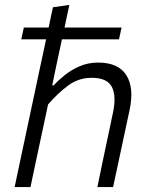

<svg xmlns="http://www.w3.org/2000/svg" viewBox="-20 -761 610 781"><path d="M39.5 0Q51.5 -55.5 62.2 -107.2Q73 -159 86 -219L144.5 -494Q150.5 -521 156.2 -548Q162 -575 167.5 -601H66.5L77 -649H178Q182 -670 186.5 -690.8Q191 -711.5 195.5 -731.5L262 -741Q252 -694.5 242.5 -649H474.5L464 -601H232Q221 -549.5 209 -494L192.5 -414H199Q216 -433.5 242.8 -455Q269.5 -476.5 304 -491.5Q338.5 -506.5 379 -506.5Q461.5 -506.5 494 -455Q526.5 -403.5 507 -313Q502.5 -292 497.8 -270.2Q493 -248.5 487 -219.5Q474 -158 463 -107Q452 -56 440 0H376Q387.5 -56 398.2 -107Q409 -158 421.5 -217L439.5 -302.5Q454 -370.5 435 -407.5Q416 -444.5 353 -444.5Q299.5 -444.5 257 -413Q214.5 -381.5 175.5 -336L150 -216.5Q137.5 -158 126.5 -106.8Q115.5 -55.5 104 0Z"/></svg>

Font: Commissioner Light
Style: Italic
Weight: 300
Italic angle: -12°
Designer: Kostas Bartsokas
Foundry: Kostas Bartsokas
Version: Version 1.000; ttfautohint (v1.8.3)